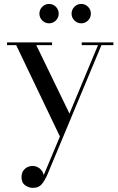

<svg xmlns="http://www.w3.org/2000/svg" viewBox="-20 -671 588 955"><path d="M336 -603Q336 -623 350.2 -637.2Q364.4 -651.4 384 -651.4Q404 -651.4 418 -637.2Q432 -623 432 -603Q432 -583.4 418 -569.2Q404 -555 384 -555Q364.4 -555 350.2 -569.2Q336 -583.4 336 -603ZM176 -603Q176 -623 190.2 -637.2Q204.4 -651.4 224 -651.4Q244 -651.4 258 -637.2Q272 -623 272 -603Q272 -583.4 258 -569.2Q244 -555 224 -555Q204.4 -555 190.2 -569.2Q176 -583.4 176 -603ZM239 -446.5H160.5L325.5 -106L467.5 -446.5H386.5V-460H544V-446.5H484.5L215.5 198Q202 228.5 187 246Q172 263.5 143.5 263.5Q124.5 263.5 105.8 251Q87 238.5 87 210Q87 185 102.8 169.8Q118.5 154.5 142.5 154.5Q161.5 154.5 177.2 166.8Q193 179 197.5 200L278 8L60.5 -446.5H15V-460H239Z"/></svg>

Font: Bodoni* 16
Style: Regular
Weight: 400
Version: Version 2.2